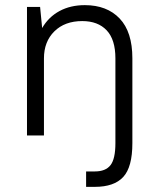

<svg xmlns="http://www.w3.org/2000/svg" viewBox="-20 -527 615 747"><path d="M315 140H349Q391 140 410 115.5Q429 91 429 30V-300Q429 -373 395 -409Q361 -445 300 -445Q232 -445 191.5 -405Q151 -365 151 -300V0H85V-500H136L144 -418Q169 -461 211.5 -484Q254 -507 310 -507Q396 -507 445.5 -455Q495 -403 495 -300V30Q495 123 459.5 161.5Q424 200 349 200H315Z"/></svg>

Font: Retni Sans
Style: Regular
Weight: 400
Designer: Vitaly Kuzmin
Foundry: ParaType Ltd.
Version: Version 1.00;March 2, 2019;FontCreator 11.5.0.2425 64-bit; t